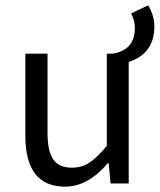

<svg xmlns="http://www.w3.org/2000/svg" viewBox="-20 -687 598 719"><path d="M224 12Q75 12 75 -178V-486H158V-189Q158 -121 179.5 -90Q201 -59 249 -59Q286 -59 315 -78Q344 -97 380 -141V-486H401Q485 -499 485 -582Q485 -609 471 -637L535 -667Q558 -628 558 -588Q558 -486 462 -455V0H394L387 -76H384Q309 12 224 12Z"/></svg>

Font: Toshiba Sans
Style: Regular
Weight: 400
Designer: Paul D. Hunt
Foundry: Toshiba Corporation
Version: Version 2.020;PS 2.0;hotconv 1.0.86;makeotf.lib2.5.63406